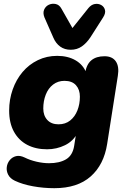

<svg xmlns="http://www.w3.org/2000/svg" viewBox="-20 -796 666 1007"><path d="M265 191Q208 191 153 181Q98 171 58 152Q33 140 23 120.5Q13 101 15.5 80.5Q18 60 31 44Q44 28 64 23Q84 18 109 30Q137 44 171.5 52Q206 60 237 60Q292 60 326.5 39.5Q361 19 369 -31L380 -101L387 -100Q365 -56 321 -34.5Q277 -13 227 -13Q167 -13 122.5 -36.5Q78 -60 53 -105.5Q28 -151 28 -216Q28 -274 46.5 -326.5Q65 -379 98.5 -418.5Q132 -458 178.5 -480.5Q225 -503 280 -503Q336 -503 376.5 -479.5Q417 -456 434 -411L419 -365L427 -415Q434 -459 459.5 -480Q485 -501 528 -501Q569 -501 587.5 -474Q606 -447 598 -398L542 -41Q525 68 455.5 129.5Q386 191 265 191ZM287 -144Q323 -144 348 -164Q373 -184 386 -217Q399 -250 399 -289Q399 -326 378.5 -349Q358 -372 318 -372Q284 -372 258.5 -352.5Q233 -333 220 -299.5Q207 -266 207 -227Q207 -190 228 -167Q249 -144 287 -144ZM351 -535Q319 -535 296 -551.5Q273 -568 260 -598L213 -705Q204 -728 211.5 -745.5Q219 -763 236 -771Q253 -779 272 -775Q291 -771 302 -751L360 -649L444 -754Q459 -772 477.5 -775Q496 -778 511 -769.5Q526 -761 530.5 -744Q535 -727 521 -705L454 -600Q434 -570 409 -552.5Q384 -535 351 -535Z"/></svg>

Font: Nunito ExtraLight Black
Style: Italic
Weight: 900
Italic angle: -9°
Version: Version 3.602